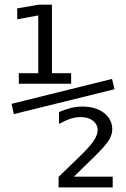

<svg xmlns="http://www.w3.org/2000/svg" viewBox="-20 -692 540 821"><path d="M60.5 -378.9H143.6V-626L53.7 -609.4V-656.2L145.5 -671.9H202.1V-378.9H284.2V-334H60.5ZM39.1 -204.1 29.3 -248 459 -354.5 469.7 -310.5ZM295.9 63.5H461.9V109.4H230.5V64.5L324.2 -26.4Q364.3 -65.4 380.9 -90.3Q397.5 -115.2 397.5 -135.7Q397.5 -160.2 377.4 -175.8Q357.4 -191.4 324.2 -191.4Q303.7 -191.4 281.2 -184.1Q258.8 -176.8 232.4 -162.1V-212.9Q259.8 -224.6 283.7 -230.5Q307.6 -236.3 332 -236.3Q389.6 -236.3 424.8 -209Q460 -181.6 460 -138.7Q460 -115.2 444.8 -91.3Q429.7 -67.4 380.9 -19.5Z"/></svg>

Font: BabelStone Coelbren y Beirdd
Style: Regular
Weight: 400
Designer: Andrew West
Foundry: BabelStone
Version: Version 1.00;September 27, 2022